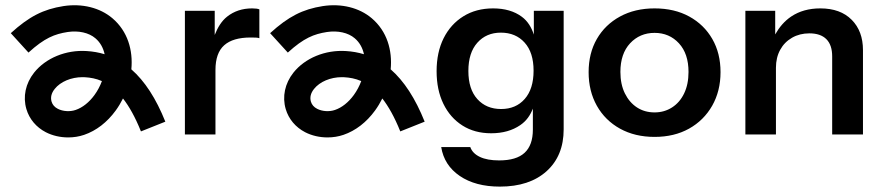

<svg xmlns="http://www.w3.org/2000/svg" viewBox="-20 -515 3355 730"><path d="M479.4 -251.5C486.2 -323.7 465.8 -396.1 407.3 -445.7C359.7 -486 292.2 -502.5 221.7 -491.9C144.6 -479.9 90.3 -452 21 -388.9L88.3 -315.1C149.4 -370.8 187.7 -385.5 237.2 -393.3C278.4 -399.5 317.7 -390.9 342.7 -369.5C361.5 -353.6 372.7 -332.4 377.8 -308.8C356.1 -315.4 333.4 -319.5 309.6 -320.9C230.6 -326.1 153.8 -294.2 109.7 -238.9C77.1 -197.8 66.4 -147.3 80.4 -100.1C91.6 -62.2 117.9 -31.1 154.2 -12.3C179.6 0.8 209.5 7.5 239.2 7.5C260 7.5 280.7 4.3 299.9 -2.3C345.9 -18 387.4 -50 420 -94.9C430.4 -109.2 439.6 -124.5 447.6 -140.6C470.8 -110.9 493.8 -70.5 515.9 -15.4L608.6 -52.4C573.3 -140.6 530.5 -206.7 479.4 -251.4ZM339.2 -153.7C319.1 -126 293.7 -105.8 267.6 -97C246.3 -89.5 219.1 -91.4 200 -101.2C187.5 -107.6 179.7 -116.6 176.1 -128.5C171.4 -144.7 175.3 -161 187.9 -176.8C209.9 -204.5 250.7 -221.6 293.8 -221.6C297 -221.6 300.3 -221.5 303.5 -221.3C323.3 -220.1 344.9 -216.6 367.5 -206.7C360.4 -187.7 350.8 -169.6 339.2 -153.7Z M938.4 -483.1C901.5 -483.1 869.8 -472.6 843.4 -451.7C822.4 -435.1 807.7 -410.8 796.4 -382.1V-473.9H683V-3.7H799.2V-248.9C799.2 -291.9 810.3 -323.3 832.4 -342.9C854.5 -362.6 888 -372.4 932.9 -372.4C940.9 -372.4 947.7 -372.3 953.2 -372C958.7 -371.7 963 -370.9 966.1 -369.7V-479.4C960.6 -481.8 951.4 -483.1 938.5 -483.1Z M1465.4 -251.5C1472.2 -323.7 1451.8 -396.1 1393.3 -445.7C1345.7 -486 1278.2 -502.5 1207.7 -491.9C1130.6 -479.9 1076.3 -452 1007 -388.9L1074.3 -315.1C1135.4 -370.8 1173.7 -385.5 1223.2 -393.3C1264.4 -399.5 1303.7 -390.9 1328.7 -369.5C1347.5 -353.6 1358.7 -332.4 1363.8 -308.8C1342.1 -315.4 1319.4 -319.5 1295.6 -320.9C1216.6 -326.1 1139.8 -294.2 1095.7 -238.9C1063.1 -197.8 1052.4 -147.3 1066.4 -100.1C1077.6 -62.2 1103.9 -31.1 1140.2 -12.3C1165.6 0.8 1195.5 7.5 1225.2 7.5C1246 7.5 1266.7 4.3 1285.9 -2.3C1331.9 -18 1373.4 -50 1406 -94.9C1416.4 -109.2 1425.6 -124.5 1433.6 -140.6C1456.8 -110.9 1479.8 -70.5 1501.9 -15.4L1594.6 -52.4C1559.3 -140.6 1516.5 -206.7 1465.4 -251.4ZM1325.2 -153.7C1305.1 -126 1279.7 -105.8 1253.6 -97C1232.3 -89.5 1205.1 -91.4 1186 -101.2C1173.5 -107.6 1165.7 -116.6 1162.1 -128.5C1157.4 -144.7 1161.3 -161 1173.9 -176.8C1195.9 -204.5 1236.7 -221.6 1279.8 -221.6C1283 -221.6 1286.3 -221.5 1289.5 -221.3C1309.3 -220.1 1330.9 -216.6 1353.5 -206.7C1346.4 -187.7 1336.8 -169.6 1325.2 -153.7Z M2009.7 -473.9V-383.4C2000.8 -410.7 1986.9 -434.3 1964 -451.3C1935.5 -472.5 1899 -483.1 1854.8 -483.1C1811.8 -483.1 1774.1 -473.1 1741.9 -453.1C1709.6 -433.1 1684.6 -405.3 1666.7 -369.7C1648.9 -334 1640 -292.2 1640 -244.3C1640 -197 1648.6 -155.7 1665.8 -120.3C1683 -85 1707.1 -57.5 1738.2 -37.8C1769.2 -18.1 1805.6 -8.3 1847.4 -8.3C1891.1 -8.3 1927.9 -18.6 1958 -39.2C1981.8 -55.4 1996.4 -77.2 2006 -102V-22.1C2006 17.2 1995.5 46.5 1974.6 65.9C1953.7 85.3 1921.5 94.9 1877.8 94.9C1847.7 94.9 1823.3 90.5 1804.6 81.6C1785.8 72.7 1773.7 60.2 1768.1 44.2H1657.5C1664.9 90.3 1688.4 126.9 1728 153.9C1767.7 181 1818.5 194.5 1880.6 194.5C1955.6 194.5 2014.7 175 2058.1 136C2101.4 96.9 2123.1 43.9 2123.1 -23.1V-473.9ZM1975.1 -138.8C1952.7 -113.2 1922.7 -100.5 1885.2 -100.5C1847.7 -100.5 1817.6 -113.1 1794.9 -138.3C1772.1 -163.5 1760.8 -199.1 1760.8 -245.2C1760.8 -291.3 1772.1 -327.1 1794.9 -352.6C1817.6 -378.1 1847.4 -390.9 1884.3 -390.9C1921.8 -390.9 1951.9 -378.3 1974.6 -353.1C1997.4 -327.9 2008.7 -292.2 2008.7 -246.2C2008.7 -200.1 1997.5 -164.3 1975.1 -138.8Z M2688.2 -366.9C2667.3 -403.2 2638.1 -431.6 2600.6 -452.2C2563.1 -472.8 2519.1 -483.1 2468.7 -483.1C2419 -483.1 2375.2 -472.8 2337.4 -452.2C2299.6 -431.6 2270.2 -403.2 2249.3 -366.9C2228.4 -330.7 2218 -288.6 2218 -240.6C2218 -192.7 2228.4 -150.1 2249.3 -112.9C2270.2 -75.8 2299.6 -46.7 2337.4 -25.8C2375.2 -4.9 2419 5.5 2468.7 5.5C2518.5 5.5 2562.2 -4.9 2599.7 -25.8C2637.1 -46.7 2666.5 -75.8 2687.7 -112.9C2708.9 -150.1 2719.5 -192.7 2719.5 -240.6C2719.5 -288.6 2709.1 -330.7 2688.2 -366.9ZM2581.2 -160C2570.2 -136.9 2554.8 -119.1 2535.1 -106.5C2515.5 -93.9 2493.3 -87.6 2468.7 -87.6C2443.6 -87.6 2421.3 -93.9 2401.9 -106.5C2382.6 -119.1 2367.2 -136.9 2355.8 -160C2344.5 -183 2338.8 -210.2 2338.8 -241.5C2338.8 -287.6 2351.1 -323.9 2375.6 -350.3C2400.2 -376.7 2431.3 -390 2468.7 -390C2506.2 -390 2537.1 -376.7 2561.4 -350.3C2585.7 -323.9 2597.8 -287.6 2597.8 -241.5C2597.8 -210.2 2592.3 -183 2581.2 -160Z M3218.2 -439.7C3189.7 -468.6 3149.9 -483.1 3098.9 -483.1C3055.8 -483.1 3019 -472.8 2988.2 -452.2C2962.3 -434.8 2942.8 -411.4 2927.4 -384.2V-473.9H2814V-3.8H2930.2V-257.3C2930.2 -283.1 2935.5 -305.8 2946.3 -325.5C2957 -345.2 2972.1 -360.5 2991.5 -371.6C3010.8 -382.7 3032.8 -388.2 3057.4 -388.2C3085.6 -388.2 3107.2 -380.8 3121.9 -366.1C3136.7 -351.3 3144 -329.5 3144 -300.6V-3.8H3261.1V-324.6C3261.1 -372.5 3246.8 -410.9 3218.2 -439.8Z"/></svg>

Font: Diatome Awesome Semibold
Style: Regular
Weight: 400
Designer: 15.100.17
Foundry: 15.100.17
Version: Version 1.005;Fontself Maker 3.5.8